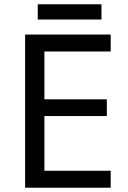

<svg xmlns="http://www.w3.org/2000/svg" viewBox="-20 -875 596 895"><path d="M496 0H97V-714H496V-635H187V-412H478V-334H187V-79H496ZM453 -855V-784H156V-855Z"/></svg>

Font: Noto Sans SignWriting
Style: Regular
Weight: 400
Designer: Monotype Design Team
Foundry: Monotype Imaging Inc.
Version: Version 2.004; ttfautohint (v1.8.4.7-5d5b)